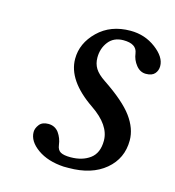

<svg xmlns="http://www.w3.org/2000/svg" viewBox="-76 -505 529 580"><g transform="rotate(15 188.5 -214.5)"><path d="M173.8 9.8Q123.5 6.8 91.3 -16.1Q59.1 -39.1 59.1 -67.9Q59.1 -79.6 68.1 -91.3Q77.1 -103 96.2 -103Q116.7 -103 128.9 -86.9Q140.6 -70.3 143.1 -49.8Q145 -34.2 155 -28.6Q165 -22.9 186 -22.9Q223.1 -22.9 247.1 -40.8Q271 -58.6 271 -97.2Q271 -145.5 210 -187Q123 -246.1 123 -314Q123 -362.8 162.1 -400.9Q201.2 -439 263.2 -439Q308.1 -439 342.5 -413.1Q377 -387.2 377 -358.9Q377 -344.7 368.4 -335Q359.9 -325.2 340.8 -325.2Q322.8 -325.2 310.1 -341.1Q297.4 -356.9 294.9 -377Q291 -405.8 250 -405.8Q219.7 -405.8 203.4 -384.8Q187 -363.8 187 -335Q187 -315.9 196 -301.3Q205.1 -286.6 227.1 -272Q293 -228 319.6 -191.7Q346.2 -155.3 346.2 -118.2Q346.2 -61.5 303.7 -25.9Q261.2 9.8 189 9.8Z"/></g></svg>

Font: Linux Libertine G
Style: Italic
Weight: 400
Italic angle: -12°
Designer: Philipp H. Poll
Foundry: Philipp H. Poll
Version: Version 5.1.3